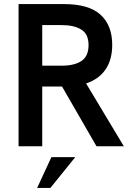

<svg xmlns="http://www.w3.org/2000/svg" viewBox="-20 -717 647 941"><path d="M71 -697H294Q415 -697 472.5 -645Q530 -593 530 -497Q530 -425 497.5 -377Q465 -329 402 -308L587 0H453L284 -293H240H187V0H71ZM414 -496Q414 -550 378.5 -572Q343 -594 282 -594H187V-395H282Q344 -395 379 -418Q414 -441 414 -496ZM232 53H349L227 204H162Z"/></svg>

Font: Hanken Grotesk SemiBold
Style: Regular
Weight: 600
Designer: Alfredo Marco Pradil
Foundry: Hanken Design Co.
Version: Version 3.014